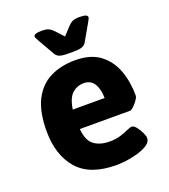

<svg xmlns="http://www.w3.org/2000/svg" viewBox="-134 -814 806 918"><g transform="rotate(-20 269.5 -355.0)"><path d="M303 8Q167 8 104.5 -64.5Q42 -137 42 -258Q42 -357 73 -417Q104 -477 159 -504Q214 -531 285 -531Q364 -531 411 -495.5Q458 -460 479.5 -401.5Q501 -343 501 -273Q501 -265 491 -250.5Q481 -236 469 -225Q457 -214 450 -214H195Q200 -154 230.5 -131.5Q261 -109 310 -109Q342 -109 366.5 -117Q391 -125 407.5 -132.5Q424 -140 431 -140Q442 -140 454 -125Q466 -110 474.5 -92Q483 -74 483 -64Q483 -45 463.5 -31.5Q444 -18 414.5 -9Q385 0 354.5 4Q324 8 303 8ZM195 -313H357Q357 -357 340 -385.5Q323 -414 285 -414Q254 -414 229 -392.5Q204 -371 195 -313ZM266 -572Q235 -572 221.5 -577.5Q208 -583 200 -598L156 -675Q150 -686 146.5 -692.5Q143 -699 143 -703Q143 -718 184 -718Q210 -718 222 -711Q234 -704 244 -693L280 -654L316 -693Q326 -704 338 -711Q350 -718 376 -718Q417 -718 417 -703Q417 -699 413.5 -692.5Q410 -686 404 -675L360 -598Q353 -584 339 -578Q325 -572 294 -572Z"/></g></svg>

Font: Asap
Style: Regular
Weight: 400
Designer: Pablo Cosgaya
Foundry: Omnibus-Type
Version: Version 3.001